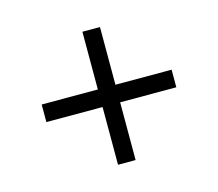

<svg xmlns="http://www.w3.org/2000/svg" viewBox="-78 -636 790 695"><g transform="rotate(-15 316.5 -288.5)"><path d="M283.7 -321.8V-538.1H349.6V-321.8H560.1V-255.9H349.6V-39.6H283.7V-255.9H73.2V-321.8Z"/></g></svg>

Font: Proza Libre
Style: Regular
Weight: 400
Designer: Jasper de Waard
Foundry: Jasper de Waard
Version: Version 1.000; ttfautohint (v1.4.1.8-43bc)